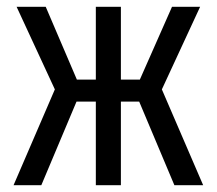

<svg xmlns="http://www.w3.org/2000/svg" viewBox="-20 -547 640 567"><path d="M263 -247H206L102 0H20L142 -283L29 -527H115L207 -312H263V-527H337V-312H393L488 -527H571L458 -283L580 0H495L391 -247H337V0H263Z"/></svg>

Font: Fira Mono
Style: Regular
Weight: 400
Designer: Carrois Corporate & Edenspiekermann AG
Foundry: Carrois Corporate GbR & Edenspiekermann AG
Version: Version 3.206